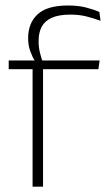

<svg xmlns="http://www.w3.org/2000/svg" viewBox="-20 -696 416 716"><path d="M233.5 -675.5Q270 -675.5 297.8 -668.8Q325.5 -662 350.5 -651.5L355 -618.5Q327.5 -628.5 301.2 -635Q275 -641.5 242 -641.5Q199.5 -641.5 173.2 -629.8Q147 -618 135.5 -596.2Q124 -574.5 124 -544V-541.5Q124 -519.5 128.8 -500.2Q133.5 -481 139 -465.5L110 -463.5V-469Q101 -483 93 -504.8Q85 -526.5 85 -552V-554.5Q85 -610 120.5 -642.8Q156 -675.5 233.5 -675.5ZM101.5 0V-455H140.5V0ZM12.5 -438V-470.5H116.5H131.5H351.5L347 -438Z"/></svg>

Font: Anek Telugu ExtraLight
Style: Regular
Weight: 250
Version: Version 1.003